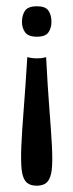

<svg xmlns="http://www.w3.org/2000/svg" viewBox="-20 -393 232 612"><path d="M98 -373Q125 -373 134.5 -359Q144 -345 144 -323Q144 -304 134.5 -290Q125 -276 98 -276Q70 -276 60 -290Q50 -304 50 -323Q50 -344 59.5 -358.5Q69 -373 98 -373ZM67 -211Q67 -211 76 -209Q85 -207 97 -207Q112 -207 119.5 -209Q127 -211 127 -211Q132 -114 137.5 -44.5Q143 25 145.5 72.5Q148 120 145 147.5Q142 175 130.5 187Q119 199 97 199Q75 199 63.5 187Q52 175 49 147.5Q46 120 48 73Q50 26 55.5 -43.5Q61 -113 67 -211Z"/></svg>

Font: Darker Grotesque Light SemiBold
Style: Regular
Weight: 600
Version: Version 1.000;gftools[0.9.28]